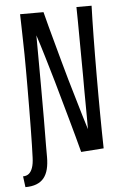

<svg xmlns="http://www.w3.org/2000/svg" viewBox="-58 -757 626 947"><g transform="rotate(-5 254.5 -283.5)"><path d="M22 94Q39 94 50.5 85Q62 76 69 56.5Q76 37 77 6Q78 -18 79 -56Q80 -94 80.5 -141.5Q81 -189 81.5 -242Q82 -295 82 -349Q82 -389 82 -428Q82 -467 81.5 -505Q81 -543 80 -578.5Q79 -614 78.5 -645.5Q78 -677 77 -704H193Q201 -671 212 -631Q223 -591 235 -546.5Q247 -502 260 -455Q273 -408 286 -362Q301 -312 314.5 -265Q328 -218 340 -178.5Q352 -139 361 -110Q361 -140 361 -172Q361 -204 360.5 -237Q360 -270 360 -304.5Q360 -339 360 -374Q360 -406 359.5 -439.5Q359 -473 359 -507Q359 -541 358.5 -575.5Q358 -610 358 -645Q358 -680 357 -715H432Q431 -684 430 -645Q429 -606 428.5 -561.5Q428 -517 427.5 -468Q427 -419 427 -369Q427 -321 427 -273Q427 -225 427.5 -178.5Q428 -132 428.5 -89Q429 -46 430 -9L318 -1Q308 -39 296.5 -81.5Q285 -124 272 -170Q259 -216 246 -262.5Q233 -309 220 -355Q210 -389 200.5 -421.5Q191 -454 182 -484Q173 -514 164.5 -541.5Q156 -569 148 -593Q148 -544 148.5 -480Q149 -416 149 -342Q149 -298 149 -258Q149 -218 149 -181.5Q149 -145 148.5 -112Q148 -79 148 -48.5Q148 -18 148 9Q148 43 141.5 69Q135 95 121 112.5Q107 130 84 139Q61 148 29 148Z"/></g></svg>

Font: Truculenta
Style: Regular
Weight: 400
Designer: Ivan Castro, Eva Sanz & Omnibus-Type Team
Foundry: Omnibus-Type
Version: Version 1.002